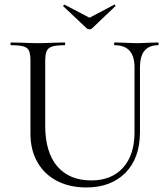

<svg xmlns="http://www.w3.org/2000/svg" viewBox="-20 -812 738 845"><path d="M485 -613Q482 -613 482 -619Q482 -625 485 -625L529 -624Q563 -622 584 -622Q601 -622 635 -624L676 -625Q678 -625 678 -619Q678 -613 676 -613Q596 -613 596 -516V-231Q596 -116 532 -51.5Q468 13 360 13Q286 13 230.5 -16Q175 -45 144.5 -98.5Q114 -152 114 -224V-544Q114 -574 108 -588Q102 -602 84.5 -607.5Q67 -613 29 -613Q26 -613 26 -619Q26 -625 29 -625L78 -624Q120 -622 146 -622Q174 -622 216 -624L264 -625Q267 -625 267 -619Q267 -613 264 -613Q227 -613 209 -607Q191 -601 185 -586.5Q179 -572 179 -542V-259Q179 -142 232 -80Q285 -18 382 -18Q471 -18 521.5 -74Q572 -130 572 -230V-516Q572 -613 485 -613ZM259 -784Q258 -784 258 -784.5Q258 -785 258 -785Q258 -787 260.5 -789.5Q263 -792 265 -791L374 -734L482 -791L484 -792Q486 -792 487.5 -788.5Q489 -785 487 -784L385 -687Q381 -683 374 -683Q366 -683 362 -687Z"/></svg>

Font: Cormorant Garamond
Style: Regular
Weight: 400
Designer: Christian Thalmann (Catharsis Fonts)
Version: Version 3.000